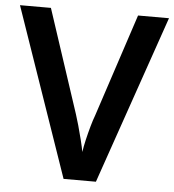

<svg xmlns="http://www.w3.org/2000/svg" viewBox="-52 -762 734 810"><g transform="rotate(5 315.5 -357.0)"><path d="M631 -714 384 0H247L0 -714H131L275 -277Q281 -259 289 -230.5Q297 -202 304.5 -172Q312 -142 316 -120Q319 -142 326 -172Q333 -202 341 -230.5Q349 -259 356 -277L500 -714Z"/></g></svg>

Font: Noto Sans Gurmukhi UI SemiBold
Style: Regular
Weight: 600
Designer: Jelle Bosma - Monotype Design Team
Foundry: Monotype Imaging Inc.
Version: Version 2.004; ttfautohint (v1.8.4.7-5d5b)